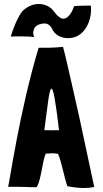

<svg xmlns="http://www.w3.org/2000/svg" viewBox="-20 -941 517 966"><path d="M342 -751C405 -761 438 -832 438 -891C438 -898 438 -904 437 -910V-911C436 -911 436 -911 436 -912L435 -913C407 -912 380 -913 353 -910C347 -891 327 -847 299 -847C292 -847 284 -850 276 -857C259 -868 250 -892 229 -905C212 -916 194 -921 176 -921C146 -921 116 -908 94 -886C69 -858 42 -786 34 -757C51 -758 68 -758 83 -758C110 -758 138 -757 151 -754V-755C149 -763 147 -769 147 -775C147 -782 149 -788 151 -795L154 -801C165 -818 190 -823 205 -823C222 -822 232 -813 240 -800C254 -765 288 -749 323 -749C329 -749 336 -750 342 -751ZM163 0C164 0 165 -1 166 -1C189 -45 192 -126 210 -168C228 -168 235 -170 245 -170C251 -170 259 -169 272 -167C290 -128 303 -47 319 -4H320C346 1 374 5 402 5C420 5 438 3 454 0V-1L379 -351C363 -418 312 -655 297 -705C230 -699 205 -701 188 -701C183 -701 179 -701 174 -700C78 -380 29 -29 21 -2C22 -1 22 -1 23 -1C92 -2 131 1 150 1C156 1 160 1 163 0ZM203 -286C219 -401 227 -495 239 -495C248 -495 259 -438 277 -286C252 -286 226 -285 203 -286Z"/></svg>

Font: HEYCLAY
Style: Regular
Weight: 400
Designer: Marcelo Magalhaes
Foundry: Marcelo Magalhães
Version: Version 1.300;hotconv 1.0.109;makeotfexe 2.5.65596